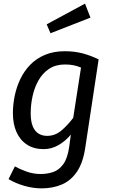

<svg xmlns="http://www.w3.org/2000/svg" viewBox="-20 -821 620 1057"><path d="M337 -539Q389 -539 433.5 -527.5Q478 -516 523 -494L450 -12Q438 73 404.5 123Q371 173 321 194.5Q271 216 209 216Q162 216 113.5 202Q65 188 27 165L62 95Q86 109 124.5 123Q163 137 204 137Q239 137 271.5 126.5Q304 116 328 83.5Q352 51 361 -13L370 -80Q341 -45 302.5 -22.5Q264 0 220 0Q167 0 129 -24.5Q91 -49 71 -93.5Q51 -138 51 -198Q51 -245 61 -293.5Q71 -342 92 -386Q113 -430 146.5 -464.5Q180 -499 227.5 -519Q275 -539 337 -539ZM337 -466Q287 -466 251 -442.5Q215 -419 192.5 -379.5Q170 -340 159.5 -292.5Q149 -245 149 -197Q149 -154 160 -126.5Q171 -99 191.5 -86Q212 -73 239 -73Q283 -73 317.5 -102Q352 -131 383 -172L426 -449Q404 -458 384 -462Q364 -466 337 -466ZM237 -687 448 -801 478 -724 258 -638Z"/></svg>

Font: Fira Sans Variable
Style: Italic
Weight: 397
Italic angle: -8°
Designer: Carrois Corporate & Edenspiekermann AG
Foundry: Carrois Corporate GbR & Edenspiekermann AG
Version: Version 4.202